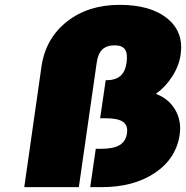

<svg xmlns="http://www.w3.org/2000/svg" viewBox="-20 -772 767 792"><path d="M80.1 0 150.9 -496.1Q167.5 -612.8 255.4 -682.4Q343.3 -752 473.1 -752Q601.1 -752 669.9 -696Q738.8 -640.1 725.1 -546.9Q718.8 -501 690.7 -457Q662.6 -413.1 623 -384.8Q675.8 -365.2 702.6 -319.3Q729.5 -273.4 721.2 -216.8Q707 -118.2 619.4 -59.1Q531.7 0 398.9 0H352.1L375 -158.2H397.9Q448.2 -158.2 473.9 -173.8Q499.5 -189.5 503.9 -223.1Q508.3 -254.9 487.3 -269.5Q466.3 -284.2 416 -284.2H393.1L416 -440.9Q455.6 -440.9 476.1 -458.3Q496.6 -475.6 502 -513.2Q507.3 -550.8 495.6 -567.9Q483.9 -585 453.1 -585Q419.9 -585 401.9 -567.6Q383.8 -550.3 378.9 -513.2L305.2 0Z"/></svg>

Font: Trueno Black
Style: Italic
Weight: 900
Designer: Julieta Ulanovsky
Foundry: Julieta Ulanovsky
Version: Version 3.001b | FøM Fix